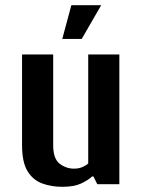

<svg xmlns="http://www.w3.org/2000/svg" viewBox="-20 -710 545 740"><path d="M220 10Q178 10 142.5 -3Q107 -16 86 -50.5Q65 -85 65 -150V-500H185V-150Q185 -98 210 -79Q235 -60 265 -60Q284 -60 298.5 -66.5Q313 -73 320 -80V-500H440V0H355L340 -30H335Q319 -15 292 -2.5Q265 10 220 10ZM220 -560 255 -690H370L295 -560Z"/></svg>

Font: Cuprum
Style: Regular
Weight: 400
Designer: Jovanny Lemonad
Foundry: Jovanny Lemonad
Version: Version 3.000